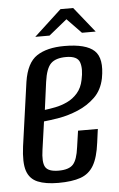

<svg xmlns="http://www.w3.org/2000/svg" viewBox="-49 -678 451 725"><g transform="rotate(-5 176.0 -315.5)"><path d="M143 11Q95 11 65 -1.5Q35 -14 24.5 -45.5Q14 -77 22 -138L56 -380Q67 -451 105.5 -476.5Q144 -502 210 -502Q292 -502 323.5 -472.5Q355 -443 341 -368Q332 -324 304 -297Q276 -270 239 -254.5Q202 -239 166.5 -233Q131 -227 109 -225L94 -119Q87 -72 98 -53.5Q109 -35 148 -35Q187 -35 203 -52.5Q219 -70 225 -117L234 -179H309L302 -127Q295 -72 277.5 -42Q260 -12 227.5 -0.5Q195 11 143 11ZM116 -268Q133 -270 156 -274.5Q179 -279 201.5 -289.5Q224 -300 241 -319.5Q258 -339 264 -369Q273 -410 264.5 -435Q256 -460 213 -460Q174 -460 155.5 -442Q137 -424 130 -373ZM104 -546 208 -642H256L333 -546H281L227 -602L158 -546Z"/></g></svg>

Font: Alumni Sans Thin Medium
Style: Italic
Weight: 500
Italic angle: -8°
Version: Version 1.016